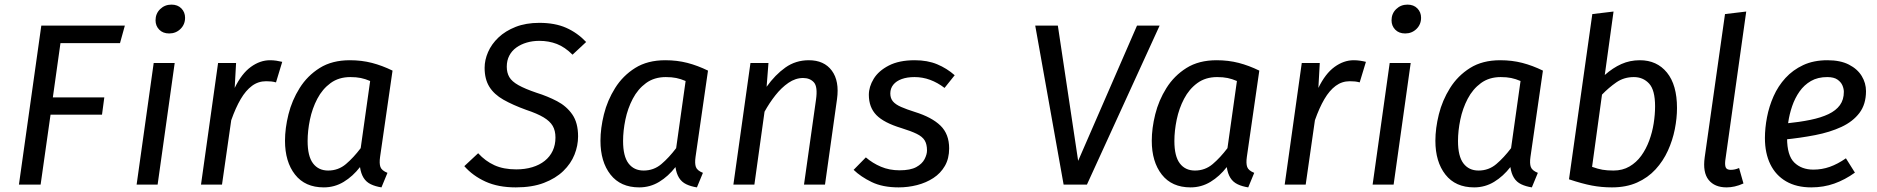

<svg xmlns="http://www.w3.org/2000/svg" viewBox="-20 -800 8133 832"><path d="M159 -689H521L500 -613H242L209 -378H432L422 -303H199L156 0H62Z M646 -527H737L663 0H572ZM713 -655Q686 -655 670 -671.5Q654 -688 654 -712Q654 -741 674 -760.5Q694 -780 723 -780Q750 -780 766 -763.5Q782 -747 782 -723Q782 -694 762 -674.5Q742 -655 713 -655Z M1150 -539Q1164 -539 1177.5 -537Q1191 -535 1203 -532L1176 -443Q1165 -446 1155.5 -447Q1146 -448 1133 -448Q1099 -448 1072 -428Q1045 -408 1023 -370.5Q1001 -333 982 -279L942 0H851L925 -527H1003L997 -419Q1027 -481 1067 -510Q1107 -539 1150 -539Z M1496 -539Q1547 -539 1591.5 -527.5Q1636 -516 1681 -494L1627 -120Q1623 -92 1628.5 -76.5Q1634 -61 1659 -51L1633 12Q1607 8 1587 -1.5Q1567 -11 1555.5 -29.5Q1544 -48 1540 -76Q1509 -36 1469.5 -12Q1430 12 1383 12Q1302 12 1258.5 -43.5Q1215 -99 1215 -190Q1215 -244 1230 -304.5Q1245 -365 1278.5 -418.5Q1312 -472 1365.5 -505.5Q1419 -539 1496 -539ZM1498 -466Q1448 -466 1412.5 -440Q1377 -414 1355 -372Q1333 -330 1323 -281.5Q1313 -233 1313 -189Q1313 -123 1336.5 -92Q1360 -61 1402 -61Q1446 -61 1479 -89Q1512 -117 1543 -158L1584 -449Q1563 -458 1543.5 -462Q1524 -466 1498 -466Z M2317 -701Q2385 -701 2433.5 -679.5Q2482 -658 2520 -618L2461 -563Q2428 -596 2393 -609.5Q2358 -623 2317 -623Q2288 -623 2262.5 -615.5Q2237 -608 2217.5 -594Q2198 -580 2187 -559Q2176 -538 2176 -511Q2176 -485 2187 -466Q2198 -447 2226.5 -431Q2255 -415 2305 -398Q2353 -383 2394 -361.5Q2435 -340 2460 -304Q2485 -268 2485 -209Q2485 -169 2469.5 -130Q2454 -91 2421 -59Q2388 -27 2337 -7.5Q2286 12 2215 12Q2139 12 2084 -13Q2029 -38 1992 -80L2052 -136Q2083 -102 2122.5 -84Q2162 -66 2217 -66Q2255 -66 2286.5 -75.5Q2318 -85 2340.5 -103Q2363 -121 2375 -146.5Q2387 -172 2387 -204Q2387 -234 2375 -254.5Q2363 -275 2335.5 -291.5Q2308 -308 2260 -324Q2202 -345 2161.5 -368Q2121 -391 2100.5 -424Q2080 -457 2080 -506Q2080 -540 2095 -574.5Q2110 -609 2140 -637.5Q2170 -666 2214.5 -683.5Q2259 -701 2317 -701Z M2863 -539Q2914 -539 2958.5 -527.5Q3003 -516 3048 -494L2994 -120Q2990 -92 2995.5 -76.5Q3001 -61 3026 -51L3000 12Q2974 8 2954 -1.5Q2934 -11 2922.5 -29.5Q2911 -48 2907 -76Q2876 -36 2836.5 -12Q2797 12 2750 12Q2669 12 2625.5 -43.5Q2582 -99 2582 -190Q2582 -244 2597 -304.5Q2612 -365 2645.5 -418.5Q2679 -472 2732.5 -505.5Q2786 -539 2863 -539ZM2865 -466Q2815 -466 2779.5 -440Q2744 -414 2722 -372Q2700 -330 2690 -281.5Q2680 -233 2680 -189Q2680 -123 2703.5 -92Q2727 -61 2769 -61Q2813 -61 2846 -89Q2879 -117 2910 -158L2951 -449Q2930 -458 2910.5 -462Q2891 -466 2865 -466Z M3485 -539Q3551 -539 3584.5 -494Q3618 -449 3607 -370L3555 0H3464L3516 -368Q3524 -424 3507 -443Q3490 -462 3460 -462Q3427 -462 3396.5 -441Q3366 -420 3340 -387Q3314 -354 3293 -316L3249 0H3158L3232 -527H3310L3302 -424Q3339 -476 3383.5 -507.5Q3428 -539 3485 -539Z M3944 -539Q3999 -539 4041 -521.5Q4083 -504 4117 -474L4073 -419Q4043 -442 4010.5 -454Q3978 -466 3943 -466Q3911 -466 3887.5 -457.5Q3864 -449 3851 -433Q3838 -417 3838 -395Q3838 -374 3849.5 -360.5Q3861 -347 3885 -336.5Q3909 -326 3944 -315Q4018 -292 4055.5 -255.5Q4093 -219 4093 -157Q4093 -113 4074.5 -81Q4056 -49 4024.5 -28.5Q3993 -8 3954 2Q3915 12 3874 12Q3805 12 3757.5 -11Q3710 -34 3679 -64L3732 -118Q3761 -93 3797.5 -77.5Q3834 -62 3878 -62Q3925 -62 3950.5 -76Q3976 -90 3986.5 -110.5Q3997 -131 3997 -148Q3997 -175 3987 -191.5Q3977 -208 3952.5 -220Q3928 -232 3886 -245Q3810 -268 3777.5 -301.5Q3745 -335 3745 -389Q3745 -424 3766 -458.5Q3787 -493 3831.5 -516Q3876 -539 3944 -539Z M4907 -689H5005L4690 0H4589L4466 -689H4564L4652 -103Z M5252 -539Q5303 -539 5347.5 -527.5Q5392 -516 5437 -494L5383 -120Q5379 -92 5384.5 -76.5Q5390 -61 5415 -51L5389 12Q5363 8 5343 -1.5Q5323 -11 5311.5 -29.5Q5300 -48 5296 -76Q5265 -36 5225.5 -12Q5186 12 5139 12Q5058 12 5014.5 -43.5Q4971 -99 4971 -190Q4971 -244 4986 -304.5Q5001 -365 5034.5 -418.5Q5068 -472 5121.5 -505.5Q5175 -539 5252 -539ZM5254 -466Q5204 -466 5168.5 -440Q5133 -414 5111 -372Q5089 -330 5079 -281.5Q5069 -233 5069 -189Q5069 -123 5092.5 -92Q5116 -61 5158 -61Q5202 -61 5235 -89Q5268 -117 5299 -158L5340 -449Q5319 -458 5299.5 -462Q5280 -466 5254 -466Z M5846 -539Q5860 -539 5873.5 -537Q5887 -535 5899 -532L5872 -443Q5861 -446 5851.5 -447Q5842 -448 5829 -448Q5795 -448 5768 -428Q5741 -408 5719 -370.5Q5697 -333 5678 -279L5638 0H5547L5621 -527H5699L5693 -419Q5723 -481 5763 -510Q5803 -539 5846 -539Z M6002 -527H6093L6019 0H5928ZM6069 -655Q6042 -655 6026 -671.5Q6010 -688 6010 -712Q6010 -741 6030 -760.5Q6050 -780 6079 -780Q6106 -780 6122 -763.5Q6138 -747 6138 -723Q6138 -694 6118 -674.5Q6098 -655 6069 -655Z M6481 -539Q6532 -539 6576.5 -527.5Q6621 -516 6666 -494L6612 -120Q6608 -92 6613.5 -76.5Q6619 -61 6644 -51L6618 12Q6592 8 6572 -1.5Q6552 -11 6540.5 -29.5Q6529 -48 6525 -76Q6494 -36 6454.5 -12Q6415 12 6368 12Q6287 12 6243.5 -43.5Q6200 -99 6200 -190Q6200 -244 6215 -304.5Q6230 -365 6263.5 -418.5Q6297 -472 6350.5 -505.5Q6404 -539 6481 -539ZM6483 -466Q6433 -466 6397.5 -440Q6362 -414 6340 -372Q6318 -330 6308 -281.5Q6298 -233 6298 -189Q6298 -123 6321.5 -92Q6345 -61 6387 -61Q6431 -61 6464 -89Q6497 -117 6528 -158L6569 -449Q6548 -458 6528.5 -462Q6509 -466 6483 -466Z M7086 -539Q7160 -539 7203.5 -485.5Q7247 -432 7247 -332Q7247 -288 7237.5 -240Q7228 -192 7207.5 -147Q7187 -102 7154 -66Q7121 -30 7074 -9Q7027 12 6965 12Q6920 12 6878 4Q6836 -4 6779 -23L6880 -739L6972 -750L6934 -475Q6969 -506 7006 -522.5Q7043 -539 7086 -539ZM7060 -466Q7017 -466 6984 -443Q6951 -420 6922 -390L6879 -77Q6904 -68 6924 -64.5Q6944 -61 6972 -61Q7011 -61 7041 -78.5Q7071 -96 7092 -125Q7113 -154 7126.5 -190.5Q7140 -227 7146 -265.5Q7152 -304 7152 -339Q7152 -410 7126 -438Q7100 -466 7060 -466Z M7455 -739 7547 -750 7456 -103Q7454 -82 7459 -73Q7464 -64 7480 -64Q7489 -64 7498 -66Q7507 -68 7516 -72L7535 -5Q7515 4 7497 8Q7479 12 7462 12Q7410 12 7384 -20.5Q7358 -53 7367 -118Z M7899 -539Q7955 -539 7992 -520Q8029 -501 8047.5 -470.5Q8066 -440 8066 -405Q8066 -348 8037.5 -310.5Q8009 -273 7959.5 -250Q7910 -227 7845.5 -214.5Q7781 -202 7710 -195L7719 -265Q7778 -271 7824.5 -280.5Q7871 -290 7903.5 -305.5Q7936 -321 7953 -344.5Q7970 -368 7970 -402Q7970 -415 7964 -429.5Q7958 -444 7942.5 -455Q7927 -466 7898 -466Q7857 -466 7827.5 -449Q7798 -432 7778 -403.5Q7758 -375 7746 -340Q7734 -305 7729 -269.5Q7724 -234 7724 -202Q7724 -126 7755.5 -95.5Q7787 -65 7838 -65Q7875 -65 7909 -77Q7943 -89 7979 -114L8018 -52Q7975 -21 7928.5 -4.5Q7882 12 7829 12Q7765 12 7720 -14Q7675 -40 7651.5 -88Q7628 -136 7628 -202Q7628 -245 7637 -292Q7646 -339 7665.5 -383Q7685 -427 7717 -462Q7749 -497 7794 -518Q7839 -539 7899 -539Z"/></svg>

Font: Fira Sans Variable
Style: Italic
Weight: 397
Italic angle: -8°
Designer: Carrois Corporate & Edenspiekermann AG
Foundry: Carrois Corporate GbR & Edenspiekermann AG
Version: Version 4.202